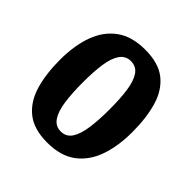

<svg xmlns="http://www.w3.org/2000/svg" viewBox="-182 -813 979 979"><g transform="rotate(45 308.0 -323.5)"><path d="M300 21Q203 21 148 -23Q93 -67 70 -144.5Q47 -222 47 -324Q47 -426 75 -503.5Q103 -581 163 -624.5Q223 -668 318 -668Q415 -668 469.5 -624.5Q524 -581 546.5 -503.5Q569 -426 569 -324Q569 -222 541.5 -144.5Q514 -67 455 -23Q396 21 300 21ZM308 -68Q347 -68 368 -100Q389 -132 397 -190Q405 -248 405 -324Q405 -401 397 -457Q389 -513 368 -544Q347 -575 308 -575Q270 -575 248.5 -544Q227 -513 219 -457Q211 -401 211 -324Q211 -248 219 -190Q227 -132 248.5 -100Q270 -68 308 -68Z"/></g></svg>

Font: Faustina Light ExtraBold
Style: Regular
Weight: 800
Version: Version 1.200